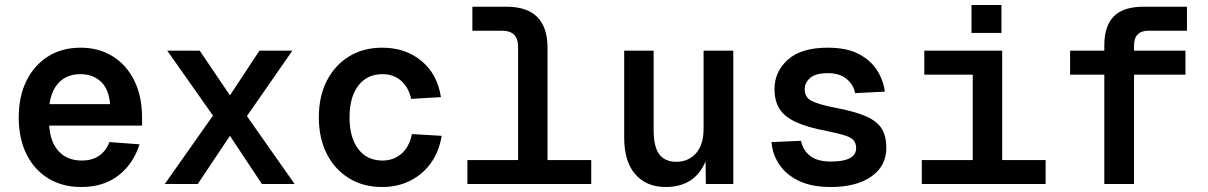

<svg xmlns="http://www.w3.org/2000/svg" viewBox="-20 -737 4840 769"><path d="M305 12Q230 12 173.5 -22.5Q117 -57 86 -119.5Q55 -182 55 -267Q55 -351 86 -413.5Q117 -476 172.5 -511Q228 -546 303 -546Q375 -546 430.5 -512Q486 -478 517.5 -415Q549 -352 549 -265V-234H177Q182 -165 216.5 -129.5Q251 -94 307 -94Q350 -94 378 -114Q406 -134 418 -168L539 -159Q513 -79 453.5 -33.5Q394 12 305 12ZM178 -320H421Q416 -381 383.5 -410.5Q351 -440 302 -440Q251 -440 219 -409.5Q187 -379 178 -320Z M640 0 833 -274 650 -534H780L901 -355L1019 -534H1151L969 -272L1160 0H1029L901 -193L772 0Z M1511 12Q1435 12 1378 -23Q1321 -58 1289 -120.5Q1257 -183 1257 -267Q1257 -351 1289 -413.5Q1321 -476 1378 -511Q1435 -546 1511 -546Q1604 -546 1668 -493Q1732 -440 1746 -348L1627 -341Q1616 -388 1586 -414Q1556 -440 1512 -440Q1450 -440 1415 -394Q1380 -348 1380 -267Q1380 -186 1415 -140Q1450 -94 1512 -94Q1556 -94 1587.5 -121Q1619 -148 1630 -200L1749 -193Q1739 -131 1706.5 -85Q1674 -39 1623.5 -13.5Q1573 12 1511 12Z M1852 0V-96H2055V-550Q2055 -614 1991 -614H1872V-710H2009Q2173 -710 2173 -545V-96H2348V0Z M2646 12Q2569 12 2524.5 -39Q2480 -90 2480 -186V-534H2598V-217Q2598 -149 2620.5 -119Q2643 -89 2689 -89Q2737 -89 2767.5 -123Q2798 -157 2798 -221V-534H2917V0H2807L2806 -91Q2763 12 2646 12Z M3307 12Q3232 12 3181 -12Q3130 -36 3102 -77Q3074 -118 3070 -168L3188 -173Q3196 -135 3225 -112.5Q3254 -90 3308 -90Q3409 -90 3409 -144Q3409 -161 3400.5 -173Q3392 -185 3367 -193.5Q3342 -202 3293 -212Q3213 -227 3167 -248.5Q3121 -270 3101.5 -302Q3082 -334 3082 -380Q3082 -450 3135.5 -498Q3189 -546 3295 -546Q3371 -546 3419 -521Q3467 -496 3492.5 -456Q3518 -416 3524 -370L3405 -364Q3398 -399 3370 -421.5Q3342 -444 3296 -444Q3247 -444 3225 -425Q3203 -406 3203 -380Q3203 -348 3229.5 -333.5Q3256 -319 3328 -305Q3407 -290 3451 -270Q3495 -250 3512.5 -220Q3530 -190 3530 -145Q3530 -72 3470 -30Q3410 12 3307 12Z M3672 0V-96H3876V-438H3682V-534H3994V-96H4168V0ZM3871 -605V-717H3991V-605Z M4403 0V-438H4266V-534H4403V-555Q4403 -633 4441 -671.5Q4479 -710 4559 -710H4734V-614H4580Q4522 -614 4522 -554V-534H4728V-438H4522V0Z"/></svg>

Font: Geist Mono SemiBold
Style: Regular
Weight: 600
Monospace: yes
Designer: Basement.studio, Andrés Briganti, Mateo Zaragoza
Foundry: Basement.studio, Vercel, Andrés Briganti, Guido Ferreyra, Mateo Zaragoza
Version: Version 1.500; ttfautohint (v1.8.4.7-5d5b)